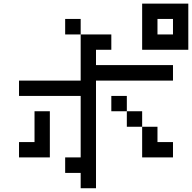

<svg xmlns="http://www.w3.org/2000/svg" viewBox="-20 -879 1040 1040"><path d="M833 -692.4H917V-776.4H833ZM750 -609.4V-859.4H1000V-609.4ZM583 -276.4V-359.4H667V-276.4ZM83 -359.4V-442.4H417V-692.4H583V-609.4H500V-526.4H917V-442.4H500V140.6H417V57.6H333V-26.4H417V-359.4ZM83 -26.4V-109.4H167V-276.4H250V-26.4ZM750 -192.4H667V-276.4H750ZM750 -192.4H833V-109.4H917V-26.4H750ZM417 -692.4H333V-776.4H417Z"/></svg>

Font: KH Dot kagurazaka 12
Style: Regular
Weight: 400
Designer: Original version for X68000 by Keitarou Hiraki (http://hp.vector.co.jp/authors/VA000874/) / TrueType conversion by Homem
Version: Version 1.00.20150527